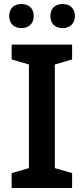

<svg xmlns="http://www.w3.org/2000/svg" viewBox="-20 -936 417 956"><path d="M26 -856C26 -815 53 -796 87 -796C119 -796 148 -815 148 -856C148 -898 119 -916 87 -916C53 -916 26 -898 26 -856ZM231 -856C231 -815 258 -796 292 -796C324 -796 353 -815 353 -856C353 -898 324 -916 292 -916C258 -916 231 -898 231 -856ZM339 0V-74L253 -99V-615L339 -640V-714H38V-640L124 -615V-99L38 -74V0Z"/></svg>

Font: Noto Sans Georgian SemiBold
Style: Regular
Weight: 600
Designer: Monotype Design Team, Akaki Razmadze
Foundry: Google LLC
Version: Version 2.005